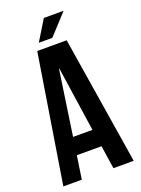

<svg xmlns="http://www.w3.org/2000/svg" viewBox="-158 -918 724 987"><g transform="rotate(-20 203.5 -424.0)"><path d="M284 -700 396 0H285L266 -127H131L112 0H11L123 -700ZM197 -576 145 -222H251L199 -576ZM213 -848H321L219 -737H145Z"/></g></svg>

Font: Bebas Neue
Style: Regular
Weight: 400
Designer: Ryoichi Tsunekawa
Foundry: Ryoichi Tsunekawa
Version: Version 1.400